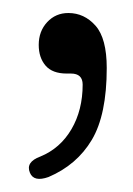

<svg xmlns="http://www.w3.org/2000/svg" viewBox="-20 -112 204 295"><path d="M82.5 1Q60.5 1 50 -11.2Q39.5 -23.5 39.5 -43Q39.5 -64 52.5 -78Q65.5 -92 85 -92Q109.5 -92 126.8 -72.5Q144 -53 144 -7.5Q144 64.5 121 103Q98 141.5 54.5 160Q32 168 26 153.5Q19 137 42 128.5Q72.5 116 89.8 86.5Q107 57 107 18Q107 1 89 1Z"/></svg>

Font: Fraunces 144pt S100 Light
Style: Regular
Weight: 300
Version: Version 1.000; ttfautohint (v1.8.3)